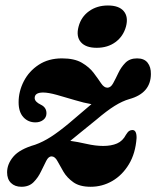

<svg xmlns="http://www.w3.org/2000/svg" viewBox="-20 -686 584 717"><path d="M490 -170.5Q486 -113.5 461.5 -72.8Q437 -32 399.5 -10.2Q362 11.5 318.5 11.5Q277.5 11.5 253.8 -5.5Q230 -22.5 216.8 -45Q203.5 -67.5 194.5 -84.5Q185.5 -101.5 173 -102Q161.5 -102.5 152.8 -85.5Q144 -68.5 133.2 -45.8Q122.5 -23 105.5 -5.8Q88.5 11.5 60 11.5Q35.5 11.5 21 -2.8Q6.5 -17 6.5 -42.5Q6.5 -73.5 30 -101.2Q53.5 -129 111 -145.5Q140.5 -156 169.8 -174.8Q199 -193.5 237.5 -225.5Q265 -249 286 -266.8Q307 -284.5 321.5 -297Q294.5 -301.5 259.8 -312Q225 -322.5 192.8 -331.5Q160.5 -340.5 141 -340.5Q109.5 -340.5 109.5 -320Q109.5 -306 132.5 -295Q153.5 -285 153.5 -263Q153.5 -247.5 141.5 -238.2Q129.5 -229 112.5 -229Q85 -229 67.2 -248.5Q49.5 -268 49.5 -304Q49.5 -345 69 -382.8Q88.5 -420.5 124.8 -444.2Q161 -468 211.5 -468Q258 -468 286 -451.5Q314 -435 330.2 -413.2Q346.5 -391.5 357.5 -375Q368.5 -358.5 381 -358.5Q393.5 -358.5 402.5 -375Q411.5 -391.5 421.8 -413.2Q432 -435 448.2 -451.5Q464.5 -468 492 -468Q518.5 -468 531.2 -451.8Q544 -435.5 543.5 -409.5Q543 -338 463 -316Q437 -308.5 408 -290.5Q379 -272.5 338.5 -238Q303.5 -209.5 280.5 -191Q257.5 -172.5 242.5 -160Q268.5 -156.5 302.5 -148.8Q336.5 -141 365.5 -141Q395.5 -141 417 -150.2Q438.5 -159.5 450.5 -183Q457 -193.5 462.5 -197Q468 -200.5 474.5 -200.5Q490.5 -200.5 490 -170.5ZM341 -507.5Q300 -507.5 281.8 -528.8Q263.5 -550 273.5 -587Q283 -623 312.5 -644.2Q342 -665.5 383 -665.5Q424.5 -665.5 442.2 -644.2Q460 -623 450.5 -587Q440.5 -550.5 411.5 -529Q382.5 -507.5 341 -507.5Z"/></svg>

Font: Fraunces 72pt S050
Style: Bold Italic
Weight: 700
Italic angle: -16°
Version: Version 1.000; ttfautohint (v1.8.3)